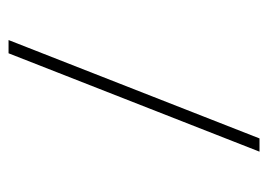

<svg xmlns="http://www.w3.org/2000/svg" viewBox="-112 -214 650 467"><g transform="rotate(-90 213.5 20.0)"><path d="M110.8 325.7 350.1 -284.7H317.9L78.6 325.7Z"/></g></svg>

Font: Estedad-FD-VF Thin
Style: Regular
Weight: 100
Designer: Amin Abedi
Version: Version 5.0